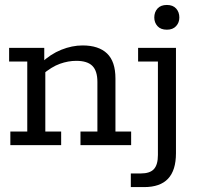

<svg xmlns="http://www.w3.org/2000/svg" viewBox="-20 -592 815 783"><path d="M22.2 0V-55.6H91.2V-341H17.2V-396.7H160.5V-339.2L147.9 -335.4Q185.9 -371.4 230 -389.1Q274.1 -406.7 316.6 -406.7Q382.3 -406.7 416.6 -373.9Q450.8 -341.2 450.8 -271.8V-55.6H514.8V0H308.2V-55.6H377.2V-257.8Q377.2 -302.9 356.6 -323.4Q336.1 -343.9 290.9 -343.9Q258.4 -343.9 224.5 -331.9Q190.6 -320 151.6 -286.9L164.8 -315.4V-55.6H229.4V0ZM513.5 171V115.4H554Q591.3 115.4 607.6 97.7Q624 80 624 40.1V-341H543.2V-396.7H697.6V32.8Q697.6 102.5 665.4 136.7Q633.3 171 567.6 171ZM660.6 -470.9Q635.4 -470.9 622.3 -485.4Q609.2 -499.9 609.2 -520.6Q609.2 -542.6 622.3 -557.2Q635.4 -571.8 660.6 -571.8Q685.2 -571.8 698.3 -557.2Q711.4 -542.6 711.4 -520.6Q711.4 -499.9 698.1 -485.4Q684.8 -470.9 660.6 -470.9Z"/></svg>

Font: Rokkitt SemiBold
Style: Regular
Weight: 600
Designer: Vernon Adams
Foundry: Vernon Adams
Version: Version 3.103